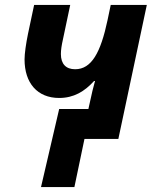

<svg xmlns="http://www.w3.org/2000/svg" viewBox="-20 -566 635 782"><path d="M147 196H283L324 0H462L578 -546H431L418 -484C390 -352 353 -284 286 -284C249 -284 228 -305 228 -346C228 -362 231 -382 236 -404L266 -546H119L94 -428C86 -389 80 -348 80 -324C80 -228 132 -167 221 -167C280 -167 324 -193 363 -236H367C361 -216 352 -178 346 -149L340 -122H221Z"/></svg>

Font: Noto Sans
Style: Bold Italic
Weight: 700
Italic angle: -12°
Designer: Monotype Design Team
Foundry: Monotype Imaging Inc.
Version: Version 2.013